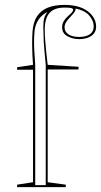

<svg xmlns="http://www.w3.org/2000/svg" viewBox="-20 -765 413 785"><path d="M50 0V-10L115 -20V-480H50V-490L115 -500Q112 -539 111.5 -575Q111 -611 113 -637Q116 -675 131.5 -698.5Q147 -722 175 -733.5Q203 -745 244 -745Q272 -745 295.5 -739Q319 -733 336 -721Q353 -709 363 -692.5Q373 -676 373 -656Q373 -639 363.5 -627.5Q354 -616 338 -610.5Q322 -605 304 -605Q277 -605 255.5 -617Q234 -629 234 -653Q234 -668 241 -679Q248 -690 256.5 -697.5Q265 -705 272 -712Q279 -719 279 -725Q279 -730 271.5 -732Q264 -734 244 -734Q202 -734 182.5 -712Q163 -690 163 -644Q163 -622 165 -597.5Q167 -573 169.5 -548Q172 -523 175 -500L301 -492V-481H175V-20L249 -10V0ZM174 -716Q161 -710 149.5 -699Q138 -688 130.5 -672Q123 -656 121 -635Q118 -599 120 -562Q122 -525 124 -500V-8H167V-500Q165 -526 161.5 -559.5Q158 -593 158 -627Q157 -642 157 -654Q157 -666 158 -676Q159 -688 163.5 -698.5Q168 -709 174 -716ZM244 -653Q244 -635 260 -624.5Q276 -614 304 -614Q332 -614 347.5 -625Q363 -636 363 -656Q363 -670 357.5 -682Q352 -694 342.5 -704Q333 -714 319 -720.5Q305 -727 289 -730V-727Q289 -722 284 -715Q279 -708 266 -694Q256 -684 250 -674Q244 -664 244 -653Z"/></svg>

Font: Kalnia Glaze Thin Light
Style: Regular
Weight: 300
Version: Version 1.110